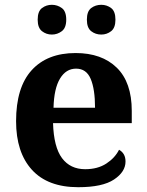

<svg xmlns="http://www.w3.org/2000/svg" viewBox="-20 -770 611 800"><path d="M306 10Q179 10 113 -62.5Q47 -135 47 -265Q47 -406 112 -477.5Q177 -549 295 -549Q404 -549 466.5 -488Q529 -427 529 -308V-257H201Q204 -157 238.5 -111Q273 -65 335 -65Q387 -65 423 -88.5Q459 -112 476 -146Q503 -131 503 -97Q503 -54 455 -22Q407 10 306 10ZM376 -321Q376 -398 358 -441Q340 -484 297 -484Q255 -484 230 -442.5Q205 -401 203 -321ZM402 -626Q378 -626 360 -640Q342 -654 342 -688Q342 -723 360 -736.5Q378 -750 402 -750Q425 -750 443 -736.5Q461 -723 461 -688Q461 -654 443 -640Q425 -626 402 -626ZM196 -626Q173 -626 155 -640Q137 -654 137 -688Q137 -723 155 -736.5Q173 -750 196 -750Q219 -750 237.5 -736.5Q256 -723 256 -688Q256 -654 237.5 -640Q219 -626 196 -626Z"/></svg>

Font: Noto Serif Toto
Style: Bold
Weight: 700
Designer: Monotype Design Team
Foundry: Monotype Imaging Inc.
Version: Version 2.001; ttfautohint (v1.8.4.7-5d5b)